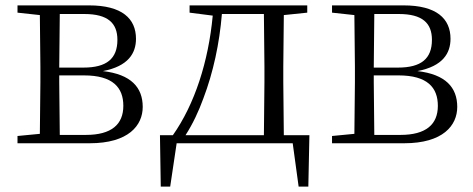

<svg xmlns="http://www.w3.org/2000/svg" viewBox="-20 -532 1756 713"><path d="M127 0H313C457 0 510 -66 510 -135C510 -207 467 -256 362 -268C457 -286 485 -335 485 -388C485 -463 433 -512 311 -512H45V-485L128 -476L130 -285V-227L128 -35L45 -27V0ZM202 -480H293C381 -480 416 -446 416 -384C416 -314 376 -281 290 -281H200ZM200 -252H292C399 -252 438 -207 438 -139C438 -70 394 -31 299 -31H202L200 -227Z M684 -485 770 -474C754 -303 703 -145 622 -30H574L577 161H612L636 0H1067L1089 161H1125L1129 -30H1034L1032 -227V-285L1034 -476L1121 -485V-512H684ZM960 -30H669C696 -72 718 -119 735 -166C772 -263 795 -371 804 -480H960L962 -285V-227Z M1295 0H1481C1625 0 1678 -66 1678 -135C1678 -207 1635 -256 1530 -268C1625 -286 1653 -335 1653 -388C1653 -463 1601 -512 1479 -512H1213V-485L1296 -476L1298 -285V-227L1296 -35L1213 -27V0ZM1370 -480H1461C1549 -480 1584 -446 1584 -384C1584 -314 1544 -281 1458 -281H1368ZM1368 -252H1460C1567 -252 1606 -207 1606 -139C1606 -70 1562 -31 1467 -31H1370L1368 -227Z"/></svg>

Font: Noto Serif CJK HK Light
Style: Regular
Weight: 300
Designer: Ryoko NISHIZUKA 西塚涼子 (kana & ideographs); Frank Grießhammer (Latin, Greek & Cyrillic); Wenlong ZHANG 张文龙 (bopomofo); San
Foundry: Adobe
Version: Version 2.001;hotconv 1.1.0;makeotfexe 2.6.0